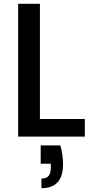

<svg xmlns="http://www.w3.org/2000/svg" viewBox="-20 -715 484 1005"><path d="M189 -92H424V0H75V-695H189ZM296 46Q310 98 310 145Q310 270 197 270V220Q222 220 234 206Q246 192 246 163V142H193V46Z"/></svg>

Font: Poppins Cyr Med
Style: Regular
Weight: 500
Designer: Ninad Kale (Devanagari), Jonny Pinhorn (Latin)
Foundry: Indian Type Foundry
Version: 4.004